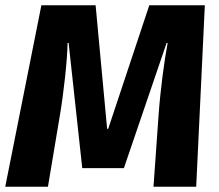

<svg xmlns="http://www.w3.org/2000/svg" viewBox="-26 -713 835 733"><path d="M236 -549 288 -71H447L610 -549H614C601 -480 586 -369 579 -268L560 0H723L756 -693H544L387 -221H383L339 -693H132L-6 0H157L202 -269C217 -356 231 -483 232 -549Z"/></svg>

Font: Fira Sans OT
Style: Bold Italic
Weight: 700
Italic angle: -8°
Designer: Carrois Corporate & Edenspiekermann
Foundry: Carrois Corporate GbR & Edenspiekermann AG
Version: Version 2.001